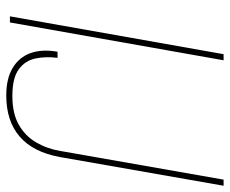

<svg xmlns="http://www.w3.org/2000/svg" viewBox="-82 -658 752 629"><g transform="rotate(90 294.5 -344.0)"><path d="M34 0 158 -700H178L54 0ZM293 12Q238 12 203 -9Q168 -30 154.5 -67.5Q141 -105 150 -156H170Q165 -118 172 -84Q179 -50 207.5 -29Q236 -8 295 -8Q352 -8 389 -29Q426 -50 447 -86Q468 -122 475 -165L569 -700H589L495 -164Q479 -76 428 -32Q377 12 293 12Z"/></g></svg>

Font: DM Sans 17pt Thin
Style: Italic
Weight: 250
Italic angle: -10°
Version: Version 4.004;gftools[0.9.30]